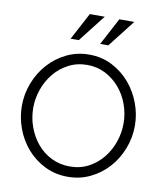

<svg xmlns="http://www.w3.org/2000/svg" viewBox="-100 -1028 951 1114"><g transform="rotate(10 375.5 -471.0)"><path d="M375 5Q301 5 239.5 -25.5Q178 -56 134 -106.5Q90 -157 66 -222Q42 -287 42 -355Q42 -426 67.5 -491Q93 -556 138 -606Q183 -656 244 -685.5Q305 -715 376 -715Q451 -715 512 -683.5Q573 -652 616.5 -601Q660 -550 684 -485.5Q708 -421 708 -354Q708 -283 682.5 -218Q657 -153 612.5 -103.5Q568 -54 507 -24.5Q446 5 375 5ZM109 -355Q109 -297 128.5 -243Q148 -189 183 -147Q218 -105 267.5 -80.5Q317 -56 376 -56Q437 -56 486 -82Q535 -108 569.5 -150.5Q604 -193 622.5 -246.5Q641 -300 641 -355Q641 -413 621.5 -467Q602 -521 566.5 -562.5Q531 -604 482.5 -629Q434 -654 376 -654Q315 -654 265.5 -628Q216 -602 181.5 -560Q147 -518 128 -464.5Q109 -411 109 -355ZM475 -787H427L512 -947H600ZM301 -787H253L338 -947H426Z"/></g></svg>

Font: Rising Sun Light
Style: Regular
Weight: 300
Designer: Matt McInerney, Pablo Impallari, Rodrigo Fuenzalida (Raleway font), Stephen Hutchings (Greek), Cristiano Sobral (main ch
Foundry: The Rising Sun Project Authors
Version: Version 4.327; ttfautohint (v1.8.4.7-5d5b-dirty)